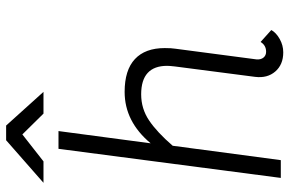

<svg xmlns="http://www.w3.org/2000/svg" viewBox="-179 -761 945 627"><g transform="rotate(-90 293.5 -447.5)"><path d="M438 -51Q459 -51 470 -69L509 -34Q500 -18 479.5 -6.5Q459 5 436 5Q396 5 373.5 -21Q351 -47 356 -87L390 -349Q392 -367 392 -374Q392 -459 299 -459Q252 -459 213.5 -433Q175 -407 131 -356L84 -3H26L121 -729H179L139 -428Q210 -513 307 -513Q378 -513 414 -479.5Q450 -446 450 -382Q450 -360 448 -348L413 -82Q412 -68 419 -59.5Q426 -51 438 -51ZM149 -900H197L307 -778H236L168 -847L80 -778H10Z"/></g></svg>

Font: Bellota
Style: Italic
Weight: 400
Italic angle: -7.5°
Designer: Kemie Guaida
Foundry: Kemie Guaida
Version: Version 4.001